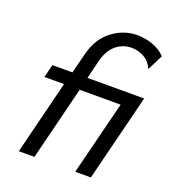

<svg xmlns="http://www.w3.org/2000/svg" viewBox="-125 -771 778 866"><g transform="rotate(20 264.0 -337.5)"><path d="M63.2 0 151.4 -354.2H56.9L72.9 -416.7H168.8L193.1 -512.5Q213.2 -592.4 268.1 -633.7Q322.9 -675 388.2 -675Q423.6 -675 460.4 -662.5Q497.2 -650 522.9 -622.9L485.4 -547.9Q471.5 -580.6 443.4 -596.5Q415.3 -612.5 382.6 -612.5Q341 -612.5 308.7 -585.8Q276.4 -559 262.5 -504.2L241 -416.7H513.2L409 0H334L422.9 -354.2H226.4L138.2 0Z"/></g></svg>

Font: Afacad
Style: Italic
Weight: 400
Italic angle: -14°
Designer: Kristian Moeller
Foundry: Dicotype
Version: Version 1.000